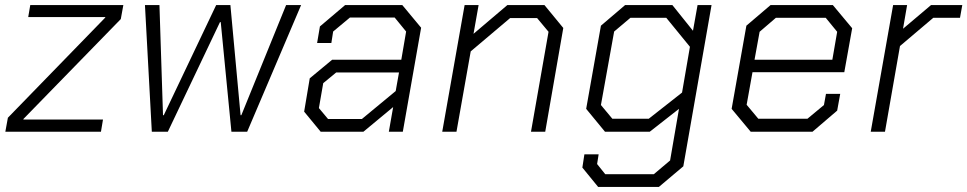

<svg xmlns="http://www.w3.org/2000/svg" viewBox="-20 -518 3804 755"><path d="M11 -55 394 -449V-451H91L99 -498H465L455 -443L72 -50V-48H385L377 0H1Z M550 -498H607L621 -65H624L830 -498H886L926 -65H929L1105 -498H1164L952 0H890L848 -431H845L640 0H577Z M1176 -79 1198 -210 1286 -283H1558L1577 -394L1532 -449H1356L1290 -394L1283 -349H1227L1238 -414L1337 -498H1562L1636 -409L1564 0H1509L1526 -97L1409 0H1241ZM1403 -50 1536 -160 1549 -233H1302L1251 -191L1234 -93L1270 -50Z M1807 -498H1862L1842 -385L1975 -498H2121L2195 -408L2124 0H2068L2137 -393L2092 -447H1986L1831 -316L1775 0H1719Z M2778 -498 2667 136 2571 217H2332L2270 141L2278 89H2334L2328 127L2360 167H2551L2615 113L2650 -90L2535 0H2359L2285 -90L2343 -417L2438 -498H2624L2705 -397L2723 -498ZM2693 -334 2600 -448H2459L2395 -394L2343 -105L2388 -51H2531L2662 -154Z M2857 -90 2915 -417 3010 -498H3255L3331 -407L3300 -234H2939L2916 -106L2962 -51H3155L3220 -105L3228 -149H3284L3272 -83L3175 0H2932ZM3253 -283 3272 -393 3227 -448H3031L2967 -393L2947 -283Z M3492 -498H3547L3531 -405L3641 -498H3764L3755 -448H3650L3519 -337L3460 0H3404Z"/></svg>

Font: Chakra Petch Light
Style: Italic
Weight: 300
Italic angle: -10°
Designer: Katatrad Aksorn Co.,Ltd.
Foundry: Cadson Demak Co.,Ltd.
Version: Version 1.000; ttfautohint (v1.6)